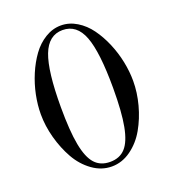

<svg xmlns="http://www.w3.org/2000/svg" viewBox="-131 -808 824 916"><g transform="rotate(-20 281.0 -350.0)"><path d="M46.9 -341.8Q46.9 -388.7 57.1 -439.2Q67.4 -489.7 87.6 -537.6Q107.9 -585.4 135.5 -623.5Q163.1 -661.6 201.2 -684.8Q239.3 -708 281.2 -708Q323.2 -708 361.3 -684.8Q399.4 -661.6 427 -623.5Q454.6 -585.4 474.9 -537.6Q495.1 -489.7 505.4 -439.2Q515.6 -388.7 515.6 -341.8Q515.6 -282.7 499.3 -221.7Q482.9 -160.6 453.6 -109.1Q424.3 -57.6 378.9 -24.9Q333.5 7.8 281.2 7.8Q229 7.8 183.6 -24.9Q138.2 -57.6 109.1 -109.1Q80.1 -160.6 63.5 -221.7Q46.9 -282.7 46.9 -341.8ZM148.4 -341.8Q148.4 -220.2 161.9 -149.4Q175.3 -78.6 203.9 -47.1Q232.4 -15.6 281.2 -15.6Q330.1 -15.6 358.6 -47.1Q387.2 -78.6 400.6 -149.4Q414.1 -220.2 414.1 -341.8Q414.1 -524.4 383.5 -604.5Q353 -684.6 281.2 -684.6Q210 -684.6 179.2 -604.2Q148.4 -523.9 148.4 -341.8Z"/></g></svg>

Font: Theano Didot
Style: Regular
Weight: 400
Designer: Alexey Kryukov
Version: Version 2.0